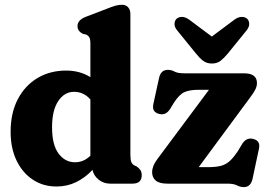

<svg xmlns="http://www.w3.org/2000/svg" viewBox="-20 -769 1121 804"><path d="M24.5 -217Q24.5 -296.5 54.8 -354Q85 -411.5 137.5 -442.5Q190 -473.5 257 -473.5Q314.5 -473.5 358.5 -446V-586Q358.5 -605.5 353.8 -613Q349 -620.5 340 -624.5L326.5 -627.5Q304.5 -639 304.5 -659.5Q304.5 -685 339 -698.5L428 -732.5Q450 -741.5 463.8 -745.2Q477.5 -749 491 -749Q507.5 -749 516.8 -738.2Q526 -727.5 526 -710.5V-121.5Q526 -99.5 530 -90.5Q534 -81.5 541.5 -77L551.5 -72.5Q562 -65.5 567.8 -57Q573.5 -48.5 573.5 -35.5Q573.5 0 535 0H441.5Q414 0 393.2 -16.5Q372.5 -33 367.5 -57.5Q336 -24.5 298.5 -6.2Q261 12 216.5 12Q160.5 12 117.2 -16.8Q74 -45.5 49.2 -97Q24.5 -148.5 24.5 -217ZM198 -236Q198 -162.5 225.2 -126Q252.5 -89.5 294 -89.5Q330.5 -89.5 358.5 -117V-352.5Q343.5 -369.5 326.2 -377Q309 -384.5 290 -384.5Q250 -384.5 224 -346Q198 -307.5 198 -236ZM1026.5 -359.5 812 -69H850Q882.5 -69 903.8 -74.2Q925 -79.5 941.5 -94.2Q958 -109 976.5 -137L994 -166Q1011.5 -194 1039.5 -187.5Q1071.5 -180 1064.5 -147L1037.5 -20Q1029.5 14.5 1001.5 14.5Q985.5 14.5 972.2 7.2Q959 0 930 0H681Q646.5 0 631.8 -13.2Q617 -26.5 617 -47.5Q617 -73.5 638 -101.5L855 -393H812Q773.5 -393 752 -383Q730.5 -373 709 -340L692.5 -313Q674.5 -284.5 646.5 -292Q615 -299.5 622 -332.5L646 -442.5Q653.5 -476.5 682.5 -476.5Q698 -476.5 711 -469.2Q724 -462 752.5 -462H1002Q1056 -462 1056 -421Q1056 -408 1049.2 -394.2Q1042.5 -380.5 1026.5 -359.5ZM934.5 -545.5Q918.5 -526 903.8 -514.5Q889 -503 867.5 -503Q845.5 -503 830.5 -514.5Q815.5 -526 800 -545.5L722.5 -641Q710 -656 710.8 -669.2Q711.5 -682.5 719 -690Q728.5 -698.5 742.5 -698.2Q756.5 -698 772.5 -686.5L867 -616L961.5 -686.5Q977.5 -698 991.8 -698.2Q1006 -698.5 1015.5 -690Q1023 -682.5 1023.5 -669.2Q1024 -656 1012 -641Z"/></svg>

Font: Fraunces 72pt SuperSoft
Style: Bold
Weight: 700
Version: Version 1.000;[0bf87f6ff]